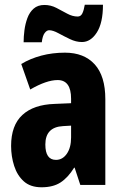

<svg xmlns="http://www.w3.org/2000/svg" viewBox="-20 -783 518 813"><path d="M255 -560Q336 -560 381 -510.5Q426 -461 426 -363V0H320L296 -73H294Q268 -31 236.5 -10.5Q205 10 156 10Q109 10 81 -15Q53 -40 40 -80.5Q27 -121 27 -165Q27 -252 74.5 -296Q122 -340 211 -343L281 -346V-365Q281 -444 224 -444Q177 -444 108 -404L70 -512Q108 -535 155 -547.5Q202 -560 255 -560ZM247 -249Q172 -245 172 -171Q172 -106 217 -106Q245 -106 263 -132Q281 -158 281 -201V-251ZM80 -604Q80 -628 83.5 -655Q87 -682 96 -706.5Q105 -731 122.5 -746.5Q140 -762 168 -762Q195 -762 219 -749.5Q243 -737 265 -725Q287 -713 309 -713Q322 -713 328.5 -726Q335 -739 339 -763H416Q416 -686 390 -645.5Q364 -605 327 -605Q302 -605 276 -617.5Q250 -630 227 -642.5Q204 -655 188 -655Q178 -655 169 -643Q160 -631 157 -604Z"/></svg>

Font: Noto Sans Lao ExtraCondensed ExtraBold
Style: Regular
Weight: 800
Width: 2
Designer: Monotype Design Team
Foundry: Monotype Imaging Inc.
Version: Version 2.003; ttfautohint (v1.8.4.7-5d5b)